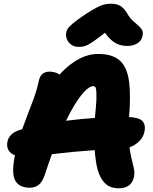

<svg xmlns="http://www.w3.org/2000/svg" viewBox="-20 -1001 820 1032"><path d="M617 11Q584 11 560 -3.5Q536 -18 519 -52Q502 -85 495 -139Q491 -165 489 -194Q430 -190 377 -185Q323 -179 275 -174Q267 -173 259 -172Q240 -121 222 -65Q209 -25 189 -8.5Q169 8 140 8Q83 8 62 -30.5Q41 -69 59 -160Q60 -163 60 -167Q44 -172 35 -182Q13 -204 20 -240Q25 -263 43 -279.5Q61 -296 94 -305Q97 -306 99 -306Q113 -345 127 -381Q146 -429 162 -473Q178 -517 187 -560Q193 -590 207.5 -603Q222 -616 247 -616Q269 -616 291 -606Q296 -603 300 -600Q333 -637 372 -664Q438 -711 508 -711Q585 -711 624.5 -675Q664 -639 674 -561Q683 -488 674 -372Q726 -369 744 -352Q764 -331 757 -296Q749 -253 709 -226Q693 -215 676 -209Q680 -180 685 -158L699 -99Q705 -73 700 -51Q694 -20 673.5 -4.5Q653 11 617 11ZM490 -367Q496 -426 498 -461Q499 -497 497.5 -513Q496 -529 492 -533.5Q488 -538 481 -538Q460 -538 430 -505Q400 -472 365 -410Q350 -383 335 -352Q340 -352 345 -353Q414 -362 490 -367ZM402 -749Q382 -749 366.5 -758.5Q351 -768 342.5 -784Q334 -800 335 -820Q336 -832 342.5 -844Q349 -856 371.5 -875Q394 -894 443 -927Q475 -947 497 -959Q519 -971 537 -976Q555 -981 575 -981Q609 -981 628 -968.5Q647 -956 661 -933Q677 -905 694 -889.5Q711 -874 724 -863Q737 -852 743.5 -840Q750 -828 746 -807Q741 -782 718 -768Q695 -754 666 -754Q636 -754 612 -764Q588 -774 566 -798Q555 -809 544 -825Q523 -808 508 -797Q477 -774 458.5 -763.5Q440 -753 427.5 -751Q415 -749 402 -749Z"/></svg>

Font: Shantell Sans Light ExtraBold
Style: Italic
Weight: 800
Italic angle: -11°
Version: Version 1.008;[ac192a2d6]